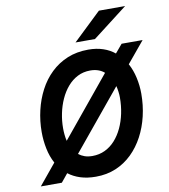

<svg xmlns="http://www.w3.org/2000/svg" viewBox="-98 -1004 966 1099"><g transform="rotate(-10 384.5 -454.5)"><path d="M49.6 12 149.4 -109.2Q127.9 -148.3 118.2 -196.2Q108.4 -244.1 108.4 -293Q108.4 -357.7 122.8 -419Q137.1 -480.4 165.1 -533.6Q193 -586.9 234.7 -626.9Q276.3 -666.9 330.8 -689.5Q385.3 -712 452.6 -712Q500.3 -712 538.5 -699Q576.8 -686.1 605.2 -662.6L646.8 -712H768.8L666.8 -589Q687.6 -551.3 697.9 -504.6Q708.2 -458 708.2 -411.2Q708.2 -344.2 693.5 -281.8Q678.9 -219.4 650.5 -166.1Q622.2 -112.8 581.1 -72.7Q540 -32.6 487.1 -10.3Q434.2 12 370.4 12Q320 12 280.6 -0.7Q241.2 -13.3 211.4 -36.4L171.8 12ZM371.2 -108.2Q411 -108.2 444.4 -124.1Q477.7 -140 503.5 -168.6Q529.2 -197.2 547.1 -235.2Q565 -273.3 574.4 -318Q583.8 -362.7 583.8 -410.8Q583.8 -426.7 581.3 -445.2Q578.9 -463.7 575 -478.4L291.4 -134.2Q306.8 -121.9 326.4 -115Q346 -108.2 371.2 -108.2ZM240.8 -219.4 524.6 -564.6Q509.7 -577.8 489.3 -585.1Q468.9 -592.4 442.8 -592.4Q402.4 -592.4 369.3 -575.5Q336.2 -558.6 310.7 -529Q285.2 -499.4 267.9 -461.1Q250.5 -422.8 241.7 -379.9Q232.8 -337 232.8 -293.6Q232.8 -275.6 234.7 -256.1Q236.6 -236.5 240.8 -219.4ZM388.2 -765 551.6 -921H704L501.4 -765Z"/></g></svg>

Font: Overpass
Style: Italic
Weight: 400
Italic angle: -10°
Designer: Delve Withrington, Dave Bailey, Thomas Jockin
Foundry: Delve Fonts LLC
Version: Version 4.000